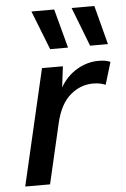

<svg xmlns="http://www.w3.org/2000/svg" viewBox="-53 -785 540 824"><g transform="rotate(-5 216.5 -373.0)"><path d="M22 0 138 -500H228L217 -410Q244 -457 288.5 -483.5Q333 -510 383 -510Q414 -510 433 -501L404 -405Q394 -409 381.5 -412Q369 -415 350 -415Q296 -415 252 -377.5Q208 -340 189 -259L129 0ZM212 -746 257 -578H180L114 -746ZM385 -746 429 -578H352L287 -746Z"/></g></svg>

Font: Work Sans Medium
Style: Italic
Weight: 500
Italic angle: -13°
Designer: Wei Huang
Foundry: Wei Huang
Version: Version 2.012; ttfautohint (v1.8.3)